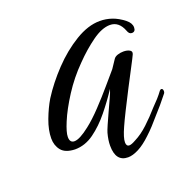

<svg xmlns="http://www.w3.org/2000/svg" viewBox="-85 -499 577 585"><g transform="rotate(-20 203.5 -206.0)"><path d="M236 4Q196 4 196 -48Q196 -66 202 -88Q204 -95 211 -111Q218 -127 227 -146.5Q236 -166 244 -183.5Q252 -201 255 -211Q234 -179 208.5 -147.5Q183 -116 154 -95Q125 -74 92 -74Q61 -75 48 -91Q35 -107 35 -130Q35 -157 47 -189Q59 -221 74 -246Q100 -287 137 -326Q174 -365 216 -390.5Q258 -416 296 -416Q316 -416 335 -409.5Q354 -403 373 -388Q388 -376 388 -362Q388 -348 376 -348Q367 -348 363 -360Q350 -394 321 -394Q295 -394 263 -371Q231 -348 200 -316Q165 -281 138 -239Q111 -197 97 -163Q84 -132 84 -117Q84 -98 99 -98Q116 -98 149 -124Q171 -141 197 -168.5Q223 -196 246 -223Q269 -250 282 -265Q293 -282 300 -292Q304 -298 313 -301Q322 -304 332 -304Q344 -304 352 -299.5Q360 -295 356 -286Q352 -277 338.5 -251.5Q325 -226 308.5 -194Q292 -162 277.5 -133Q263 -104 256 -88Q242 -57 242 -42Q242 -29 252 -29Q259 -29 273 -37Q295 -48 317 -68.5Q339 -89 359 -112Q370 -123 379 -133Q388 -143 396 -154Q399 -157 401 -157Q407 -157 407 -148Q407 -143 403 -139Q392 -125 381 -112Q370 -99 358 -86Q347 -73 335.5 -60.5Q324 -48 312 -37Q290 -16 270.5 -6Q251 4 236 4Z"/></g></svg>

Font: Birthstone Bounce
Style: Regular
Weight: 400
Designer: Robert E. Leuschke
Foundry: Rob Leuschke
Version: Version 1.010; ttfautohint (v1.8.3)